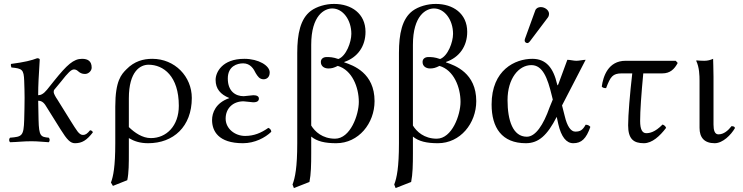

<svg xmlns="http://www.w3.org/2000/svg" viewBox="-20 -718 3775 976"><path d="M176 -109C175.4 -134.8 174.4 -175.9 174.1 -206C196.1 -206 207 -191 218 -172L288 -60C321 -7 338 10 361 10C397 10 421 -5 452 -45C449 -53 448 -53 438 -56C424 -39 415 -32 402 -32C381 -32 369 -57 340 -102L271 -213C263 -224 253 -242.7 253 -249C253 -254 253 -258 256 -262L290 -303C326 -349 342 -365 356 -365C362 -365 370 -363 377 -356C386 -348 396 -342 412 -342C430 -342 446 -358 446 -374C446 -407 427 -419 397 -419C354 -419 321 -389 255 -307L219 -262C201 -240 187 -234 174 -234C174.1 -259.5 174.7 -285.8 176 -311.3C178.5 -360.9 182 -415 182 -415C182 -419 177 -422 169 -422C140.5 -411 105 -402 36 -393C34 -387 36 -381 38 -375C92.5 -369.9 101 -365 103 -307C104 -277 105 -250.5 105 -220.5C105 -190.5 103.9 -139 103 -109C100.5 -26 92 -23 31 -18C25 -12 25 -1 31 5C73 4 97.4 0 140 0C174.4 0 204 4 228 5C234 -1 234 -12 228 -18C187 -22 178 -25 176 -109Z M627 198C635 160 635 113 635 58V-16C662 0 692 10 733 10C861 10 955 -74 955 -220C955 -329 869 -419 754 -419C709 -419 663 -407 623 -366C597 -340 566 -308 566 -176V10C566 128 556 178 544 210L554 227ZM889 -180C889 -78 826 -16 747 -16C704 -16 665 -43 635 -72V-218C635 -357 694 -389 735 -389C811 -389 889 -331 889 -180Z M1127 -115C1127 -168 1165 -203 1218 -203C1227 -203 1259 -198 1267 -198C1289 -198 1296 -206 1296 -217C1296 -228 1286 -234 1268 -234C1263 -234 1220 -229 1219 -229C1178 -229 1138 -253 1138 -319C1138 -382 1186 -396 1216 -396C1253 -396 1270 -367 1280 -346C1290 -330 1299 -315 1320 -315C1332 -315 1351 -322 1351 -350C1351 -384 1295 -419 1222 -419C1109 -419 1076 -350 1076 -312C1076 -266 1101 -238 1145 -220V-219C1076 -195 1058 -144 1058 -108C1058 -53 1089 10 1215 10C1275 10 1328 -18 1359 -48C1359 -58 1352 -65 1344 -68C1307 -42 1271 -27 1226 -27C1174 -27 1127 -64 1127 -115Z M1562 61V-23.7C1591.8 0.8 1632.2 10 1689 10C1803 10 1884 -91 1884 -204C1884 -346.9 1776.6 -385.4 1730 -401V-403C1798 -426 1838 -483 1838 -556C1838 -650 1765 -698 1679 -698C1636.3 -698.5 1590.2 -684.8 1560.5 -663C1507 -623 1491 -546.4 1491 -449V10C1491 134 1480 186 1467 220L1474 238L1553 207C1561 167 1562 120 1562 61ZM1562 -79.8V-490C1562 -641 1630 -675 1669 -675C1723 -675 1766 -617 1766 -546C1766 -504 1740 -433 1700 -418C1672 -428 1655 -428 1640 -428C1625 -428 1611 -420 1611 -403C1611 -380 1630 -370 1649 -370C1666 -370 1677 -373 1697 -383C1770 -362 1804 -274 1804 -200C1804 -134 1761 -13 1683 -13C1618.7 -13 1580.4 -49.6 1562 -79.8Z M2079 61V-23.7C2108.8 0.8 2149.2 10 2206 10C2320 10 2401 -91 2401 -204C2401 -346.9 2293.6 -385.4 2247 -401V-403C2315 -426 2355 -483 2355 -556C2355 -650 2282 -698 2196 -698C2153.3 -698.5 2107.2 -684.8 2077.5 -663C2024 -623 2008 -546.4 2008 -449V10C2008 134 1997 186 1984 220L1991 238L2070 207C2078 167 2079 120 2079 61ZM2079 -79.8V-490C2079 -641 2147 -675 2186 -675C2240 -675 2283 -617 2283 -546C2283 -504 2257 -433 2217 -418C2189 -428 2172 -428 2157 -428C2142 -428 2128 -420 2128 -403C2128 -380 2147 -370 2166 -370C2183 -370 2194 -373 2214 -383C2287 -362 2321 -274 2321 -200C2321 -134 2278 -13 2200 -13C2135.7 -13 2097.4 -49.6 2079 -79.8Z M2729 -682C2716 -682 2705 -676 2701 -665L2649 -522C2648 -519 2647 -515 2647 -512C2647 -505 2653 -499 2661 -499C2665 -499 2670 -503 2673 -507L2765 -629C2769 -634 2771 -642 2771 -647C2771 -667 2749 -682 2729 -682ZM2837 -182 2957 -414C2945 -414 2924 -409 2910 -409C2896 -409 2878 -414 2864 -414L2819 -292C2816 -285 2814 -280 2812 -290C2793 -373 2756 -419 2686 -419C2599 -419 2479 -363 2479 -187C2479 -69 2531 10 2653 10C2718 10 2762 -30 2810 -124L2818 -87C2833 -22 2859 10 2894 10C2936 10 2960 -13 2981 -73C2975 -80 2968 -84 2957 -84C2941 -55 2928 -49 2904 -49C2882 -49 2863 -76 2851 -127ZM2790 -212 2774 -173C2742 -82 2702 -23 2658 -23C2587 -23 2560 -106 2560 -209C2560 -319 2617 -387 2681 -387C2738 -387 2763 -324 2785 -232Z M3160 -409C3071 -409 3046 -329 3039 -278C3043 -272 3051 -270 3061 -270C3083 -328 3094 -345 3141 -345H3194C3182 -242 3173 -133 3173 -81C3173 -11 3201 10 3253 10C3295 10 3334 -26 3366 -68C3363 -77 3356 -82 3348 -85C3309 -45 3281 -41 3265 -41C3245 -41 3234 -60 3234 -103C3234 -155 3240 -240 3250 -345H3347C3386 -345 3408 -366 3425 -398L3415 -409Z M3536 -307V-68C3536 -19 3560 10 3613 10C3654 10 3696 -32 3716 -67C3714 -76 3709 -75 3699 -77C3681 -54 3659 -35 3632 -35C3613 -35 3607 -56 3607 -85V-327C3607 -358 3605 -419 3605 -419C3591 -413 3578 -409 3560 -409C3549 -409 3527 -410 3521 -411L3519 -409C3535 -376 3536 -334 3536 -307Z"/></svg>

Font: Libertinus Serif Display
Style: Regular
Weight: 400
Designer: Philipp H. Poll
Foundry: Khaled Hosny
Version: Version 6.1